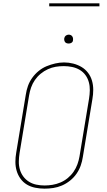

<svg xmlns="http://www.w3.org/2000/svg" viewBox="-20 -1119 640 1147"><path d="M246 8Q218 8 190.5 2.5Q163 -3 140.5 -16.5Q118 -30 102.5 -51.5Q87 -73 79.5 -98.5Q72 -124 72 -152Q72 -180 77 -208L134 -553Q138 -580 147 -605.5Q156 -631 172.5 -654Q189 -677 211 -695Q233 -713 258.5 -723.5Q284 -734 310.5 -740Q337 -746 363 -746Q391 -746 418 -739Q445 -732 467.5 -718.5Q490 -705 506 -684Q522 -663 529.5 -637Q537 -611 537 -583Q537 -555 532 -527L475 -182Q471 -155 462 -129.5Q453 -104 437 -81Q421 -58 398.5 -40Q376 -22 350.5 -11Q325 0 298.5 4Q272 8 246 8Q246 8 246 8Q246 8 246 8ZM246 -11Q270 -11 294 -15Q318 -19 341.5 -29Q365 -39 385 -55.5Q405 -72 419.5 -93Q434 -114 442.5 -137.5Q451 -161 455 -185L512 -530Q516 -555 516.5 -580Q517 -605 510.5 -628.5Q504 -652 490 -671Q476 -690 455.5 -702Q435 -714 410.5 -719Q386 -724 361 -724Q336 -724 312.5 -720Q289 -716 266 -705.5Q243 -695 223 -678.5Q203 -662 188.5 -641Q174 -620 166 -597Q158 -574 154 -550L97 -205Q93 -180 92.5 -155Q92 -130 98.5 -107Q105 -84 119 -65Q133 -46 153 -33.5Q173 -21 197 -16Q221 -11 246 -11ZM390 -859Q384 -859 378 -861Q372 -863 368.5 -868Q365 -873 364 -879Q363 -885 364 -891Q365 -896 367.5 -900Q370 -904 373.5 -906.5Q377 -909 381.5 -910.5Q386 -912 390 -912Q397 -912 402.5 -909.5Q408 -907 411.5 -902Q415 -897 416 -891Q417 -885 416 -879Q416 -874 413.5 -870Q411 -866 407 -863.5Q403 -861 399 -860Q395 -859 390 -859ZM274 -1081V-1099H574V-1081Z"/></svg>

Font: Iosevka Curly Slab ThExObl
Style: Regular
Weight: 100
Width: 7
Italic angle: -9°
Monospace: yes
Designer: Belleve Invis
Foundry: Belleve Invis
Version: Version 11.1.0; ttfautohint (v1.8.3)